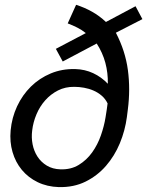

<svg xmlns="http://www.w3.org/2000/svg" viewBox="-20 -762 627 792"><path d="M458 -627Q497.1 -551.8 507.6 -472.7Q518.1 -393.6 507.3 -310.1L503.4 -279.3Q496.1 -223.6 474.4 -171.1Q452.6 -118.7 417.2 -77.9Q381.8 -37.1 333 -12.9Q284.2 11.2 222.7 9.8Q174.3 8.3 135.5 -10.5Q96.7 -29.3 70.3 -61Q43.9 -92.8 31.7 -134.8Q19.5 -176.8 23.9 -224.1Q28.8 -276.9 50.5 -323.5Q72.3 -370.1 107.4 -404.8Q142.6 -439.5 189.2 -459Q235.8 -478.5 290.5 -477.1Q330.1 -476.1 364.3 -460.2Q398.4 -444.3 424.8 -416.5Q425.8 -460.9 414.6 -502.9Q403.3 -544.9 378.9 -582.5L238.8 -508.3L210.4 -560.5L334 -625.5Q316.9 -639.2 298.3 -648.4Q279.8 -657.7 259.3 -665.5L293.9 -742.2Q329.1 -731 359.9 -713.6Q390.6 -696.3 417 -671.4L539.1 -736.3L567.4 -683.1ZM423.8 -335.4Q414.6 -354.5 399.4 -367.4Q384.3 -380.4 365.7 -388.4Q347.2 -396.5 326.7 -400.1Q306.2 -403.8 286.6 -403.8Q249.5 -404.3 219.2 -388.9Q189 -373.5 166.5 -348.1Q144 -322.8 130.4 -290.3Q116.7 -257.8 112.8 -224.1Q108.9 -194.8 114.5 -166.5Q120.1 -138.2 134.8 -115.7Q149.4 -93.3 173.1 -78.9Q196.8 -64.5 229 -63.5Q272.5 -62 304.9 -81.8Q337.4 -101.6 360.1 -133.3Q382.8 -165 396.2 -203.6Q409.7 -242.2 415.5 -278.8L420.4 -310.1Z"/></svg>

Font: Roboto Mono
Style: Italic
Weight: 400
Designer: Google
Version: Version 2.000985; 2015; ttfautohint (v1.3)